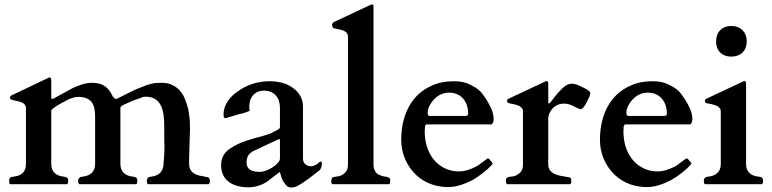

<svg xmlns="http://www.w3.org/2000/svg" viewBox="-20 -823 3452 858"><path d="M96 -338V-90C96 -52.7 73.8 -37.8 43 -34C28.6 -32.2 21 -30.1 21 -15C21 -13 21 -10 22 -6C22 -3 23 -1 25 0H280C283.7 -1.8 285 -10.3 285 -15C285 -17 284 -20 284 -23C282 -26 281 -28 280 -29C276 -31 270 -33 262 -34C231.6 -37.8 209 -54.1 209 -91V-330C221.2 -344.6 246.8 -358.4 266 -368C281.9 -378.1 308.1 -390 329 -390C386.2 -390 405 -360 405 -304V-91C405 -54.5 382 -37.8 352 -34C338.7 -32.3 334.7 -31.3 330 -22C330 -19 329 -16 329 -15C329 -10.3 330.3 -1.8 334 0H589C592.7 -1.8 594 -10.3 594 -15C594 -17 594 -20 592 -23C592 -31.5 580.5 -32.8 571 -34C540.6 -37.8 518 -54.4 518 -91V-341C519 -344 520 -347 523 -349C539.4 -359.9 564.3 -367.6 576 -374C592.8 -380.1 606.2 -383.6 619 -390C623 -390 627 -391 630 -391C702.1 -391 714 -329 714 -257V-188C715 -182 715 -175 715 -168C715 -140.7 713.3 -117.8 711 -95V-94C711 -56.3 689.6 -38 658 -34C648.7 -32.7 638 -31.6 638 -22C636 -19 636 -16 636 -15C636 -10.3 637.3 -1.8 641 0H913C916.7 -1.8 918 -10.3 918 -15C918 -17 918 -20 916 -23C916 -29.9 908.1 -32 901 -32C896 -34 890 -35 883 -36C851.2 -40.5 825 -54.5 825 -91C825 -112 825 -129 826 -144C826 -170.4 828 -191.7 828 -216C829 -225 829 -236 829 -247C829 -259 828 -272 828 -288C826 -302 824 -318 822 -332C818 -348 814 -362 808 -376C798.4 -404.9 778.2 -429.9 752 -442C738 -450 721 -453 702 -453C692 -453 682 -452 673 -452C664 -450 652 -448 639 -444C626 -439 609 -432 588 -424C568 -414 542 -402 511 -386C506 -383 502 -381 497 -381C493.5 -381 489.6 -384.8 488 -388L484 -392C483 -394 482 -395 482 -396C465.6 -428.8 442.9 -453 392 -453C358.9 -453 331.3 -440.8 306 -430C276 -414 249.8 -398.9 220 -383C217 -382 215 -381 213 -381C210 -381 209 -382 209 -384V-465C209 -473 206 -477 201 -477C200 -477 199 -477 198 -476C142.8 -449.5 87.3 -423.4 32 -397C29 -396 28 -394 26 -392C26 -390 25 -388 25 -387C25 -384 26 -381 26 -380C49.3 -368.4 96 -373.8 96 -338Z M1334 -113V-346C1334 -381.6 1317 -409.6 1294 -426C1270.4 -447.6 1229.1 -460 1184 -460C1126.6 -460 1075 -439.7 1042 -414C1010.8 -393.7 979 -357.4 979 -312C979 -308 980 -304 980 -300C982 -297 984 -295 987 -295C989 -295 993 -296 999 -298C1014 -303 1029.5 -307.1 1046 -312L1070 -318C1074.4 -320.2 1096 -326.3 1096 -329V-332C1095 -333 1095 -335 1094 -338V-348C1094 -389.3 1119.3 -418 1160 -418C1204.9 -418 1231 -386.4 1231 -342V-257C1231 -255 1230 -253 1230 -250C1220.8 -240.8 1204.6 -235.6 1192 -228C1182 -224 1169 -219 1153 -215C1101.1 -201.2 1051.8 -187.9 1016 -164C988.8 -148.7 968 -124.8 968 -85C968 -18 1018.6 14 1090 14C1122.7 14 1152 2.7 1172 -10L1229 -54C1230 -55 1230 -53 1232 -50C1232 -47 1234 -42 1236 -37C1238.1 -26.3 1245.2 -10.8 1252 -4C1255 1 1260 6 1264 10C1270 13 1275 15 1282 15C1289 15 1297 13 1305 10C1343.7 -9.3 1373.8 -36.6 1409 -63C1414.8 -68.8 1418 -80.2 1418 -92V-98C1417 -100 1416 -101 1413 -101C1408.5 -101 1401.1 -94.1 1398 -90C1389.9 -86 1381.7 -80 1369 -80C1349.2 -80 1334 -94.7 1334 -113ZM1082 -97C1082 -126.6 1093.4 -136.8 1112 -148L1225 -201C1226 -202 1226 -202 1227 -202C1230 -201 1231 -199 1231 -196V-116C1231 -108 1228 -100 1220 -94C1214 -86 1205 -80 1196 -74C1182.9 -65.3 1160 -55 1141 -55C1108.2 -55 1082 -63.6 1082 -97Z M1643 -803C1639.6 -803 1634.5 -801.5 1633 -800L1471 -724C1468 -723 1466 -720 1466 -718C1464 -714 1464 -712 1464 -711C1465 -703 1467 -698 1471 -697C1495.8 -689.9 1535 -690.7 1535 -658V-89C1535 -74 1532 -63 1526 -56C1517.5 -44.2 1500.3 -34 1482 -34C1472.7 -31.3 1462 -32.2 1462 -22C1460 -19 1460 -16 1460 -15C1460 -10.3 1461.3 -1.8 1465 0H1720C1722.2 -2.2 1724 -10.9 1724 -15C1724 -31.5 1714.8 -30.3 1702 -34C1694 -34 1686 -37 1678 -40C1660 -46.7 1649 -63.8 1649 -89V-792C1649 -799 1648.8 -803 1643 -803Z M2186 -290C2186 -304 2183 -318 2177 -334C2164.8 -362.4 2147.3 -389.6 2129 -412C2111.5 -429.5 2102.1 -433.1 2083 -444C2062.5 -454.2 2040.1 -460 2009 -460C1972 -460 1939 -454 1909 -440C1825.1 -404 1773 -317.6 1773 -198C1773 -137.5 1796.8 -87.7 1828 -53C1861.9 -15.3 1913.4 13 1983 13C2022.8 13 2061.1 -3.1 2091 -18C2122.7 -36.7 2157 -61.9 2180 -89C2181 -90 2182 -91 2182 -92C2178.2 -95.8 2178.7 -99.7 2173 -104C2171.3 -106.5 2165.3 -115 2161 -115C2160 -115 2159 -115 2157 -114C2148 -107 2139 -100 2130 -94C2121 -86 2111 -80 2100 -75C2079.3 -65.6 2058.5 -57 2030 -57C2009 -57 1990 -61 1972 -69C1914.9 -94.4 1878 -154.2 1878 -237C1878 -246 1879 -253 1879 -258C1881 -264 1883 -267 1886 -267H2174C2182.4 -267 2186 -281.4 2186 -290ZM1891 -320C1891 -327 1893 -336 1897 -346C1912.5 -376.9 1940.5 -409 1987 -409C2040.2 -409 2072 -369.2 2072 -316C2073 -309 2069 -305 2060 -305H1900C1892.4 -305 1891 -311.6 1891 -320Z M2241 -15C2241 -6 2243 -1 2246 0H2528C2531 -1 2533 -6 2533 -15C2533 -30.7 2527.7 -29.9 2515 -32C2476.9 -38.4 2430 -43.6 2430 -89V-295C2430 -302 2432 -310 2436 -318C2445.3 -339.6 2468 -360 2499 -360C2531.6 -360 2547.9 -343.4 2573 -335H2574C2579 -335 2584 -338 2588 -344C2599.3 -357.2 2606.2 -375.5 2614 -391C2616 -399 2618 -404 2618 -407C2618 -416.6 2595 -427.5 2586 -432C2571.5 -439.2 2552.4 -449 2535 -449C2514.1 -449 2495.8 -432.3 2484 -419C2467.4 -402.4 2453.5 -384 2440 -366C2439 -365 2438 -364 2437 -362C2436 -362 2434 -361 2433 -361C2432 -361 2431 -362 2430 -364V-450C2430 -457 2427 -461 2422 -461C2421 -461 2420 -461 2419 -460L2415 -458L2253 -382C2250 -381 2248 -379 2248 -378C2246 -376 2246 -374 2246 -373C2246 -369 2246 -366 2248 -366C2248 -361.6 2268.9 -358.6 2274 -358C2287.7 -354.1 2302.3 -351.6 2310 -342C2315 -338 2317 -332 2317 -324V-89C2317 -74 2314 -63 2308 -56C2297.8 -44.1 2283 -34 2264 -34C2249.5 -30.4 2241 -32.8 2241 -15Z M3074 -290C3074 -304 3071 -318 3065 -334C3052.8 -362.4 3035.3 -389.6 3017 -412C2999.5 -429.5 2990.1 -433.1 2971 -444C2950.5 -454.2 2928.1 -460 2897 -460C2860 -460 2827 -454 2797 -440C2713.1 -404 2661 -317.6 2661 -198C2661 -137.5 2684.8 -87.7 2716 -53C2749.9 -15.3 2801.4 13 2871 13C2910.8 13 2949.1 -3.1 2979 -18C3010.7 -36.7 3045 -61.9 3068 -89C3069 -90 3070 -91 3070 -92C3066.2 -95.8 3066.7 -99.7 3061 -104C3059.3 -106.5 3053.3 -115 3049 -115C3048 -115 3047 -115 3045 -114C3036 -107 3027 -100 3018 -94C3009 -86 2999 -80 2988 -75C2967.3 -65.6 2946.5 -57 2918 -57C2897 -57 2878 -61 2860 -69C2802.9 -94.4 2766 -154.2 2766 -237C2766 -246 2767 -253 2767 -258C2769 -264 2771 -267 2774 -267H3062C3070.4 -267 3074 -281.4 3074 -290ZM2779 -320C2779 -327 2781 -336 2785 -346C2800.5 -376.9 2828.5 -409 2875 -409C2928.2 -409 2960 -369.2 2960 -316C2961 -309 2957 -305 2948 -305H2788C2780.4 -305 2779 -311.6 2779 -320Z M3390 -15C3390 -17 3390 -20 3388 -23C3388 -31.5 3376.5 -32.8 3367 -34C3337.2 -37.7 3314 -53.7 3314 -89V-450C3314 -457 3311 -461 3306 -461C3305 -461 3304 -461 3303 -460L3299 -458L3137 -382C3134 -381 3132 -379 3132 -378C3130 -376 3130 -374 3130 -373C3130 -369 3130 -366 3132 -366C3132 -361.6 3152.9 -358.6 3158 -358C3171.7 -354.1 3186.3 -351.6 3194 -342C3199 -338 3201 -332 3201 -324V-89C3201 -53.8 3177.4 -37.7 3148 -34C3134.7 -32.3 3130.7 -31.3 3126 -22C3126 -19 3125 -16 3125 -15C3125 -10.3 3126.3 -1.8 3130 0H3385C3388.7 -1.8 3390 -10.3 3390 -15ZM3248 -570C3290.3 -570 3317 -596.7 3317 -638C3317 -679.2 3289.2 -707 3248 -707C3206.7 -707 3180 -679.7 3180 -638C3180 -596.2 3206.2 -570 3248 -570Z"/></svg>

Font: fbb
Style: Bold
Weight: 400
Designer: David J. Perry, Michael Sharpe
Version: Version 1.045